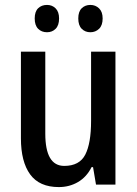

<svg xmlns="http://www.w3.org/2000/svg" viewBox="-20 -750 557 780"><path d="M449 -540V0H370L358 -71H352Q332 -31 297 -10.5Q262 10 219 10Q140 10 102.5 -41.5Q65 -93 65 -188V-540H164V-207Q164 -76 241 -76Q303 -76 326.5 -122Q350 -168 350 -259V-540ZM121 -675Q121 -703 135 -716.5Q149 -730 171 -730Q192 -730 206 -716Q220 -702 220 -675Q220 -647 206 -633Q192 -619 171 -619Q149 -619 135 -633Q121 -647 121 -675ZM298 -675Q298 -703 312 -716.5Q326 -730 347 -730Q368 -730 382.5 -716Q397 -702 397 -675Q397 -647 382.5 -633Q368 -619 347 -619Q326 -619 312 -633Q298 -647 298 -675Z"/></svg>

Font: Noto Sans Georgian Condensed Medium
Style: Regular
Weight: 500
Width: 3
Designer: Monotype Design Team, Akaki Razmadze
Foundry: Google LLC
Version: Version 2.005; ttfautohint (v1.8.4.7-5d5b)